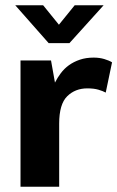

<svg xmlns="http://www.w3.org/2000/svg" viewBox="-20 -710 446 730"><path d="M58 -480H174L189 -396Q198 -414 211 -431.5Q224 -449 242 -462Q260 -475 283.5 -483Q307 -491 336 -491Q358 -491 376.5 -485.5Q395 -480 406 -473L382 -358Q371 -364 354 -369Q337 -374 312 -374Q266 -374 235.5 -344Q205 -314 205 -240V0H58ZM204 -616 264 -690H374L244 -546H165L38 -690H144Z"/></svg>

Font: Ek Mukta ExtraBold
Style: Regular
Weight: 800
Designer: Girish Dalvi and Yashodeep Gholap
Foundry: Ek Type
Version: Version 2.538;PS 1.002;hotconv 16.6.51;makeotf.lib2.5.65220;